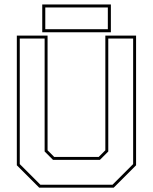

<svg xmlns="http://www.w3.org/2000/svg" viewBox="-20 -864 704 884"><path d="M160.5 0 57.5 -103V-700H199V-172L229.5 -141.5H434.5L465 -172V-700H606.5V-103L503.5 0ZM166 -13.5H498L593 -108.5V-686.5H478.5V-166.5L440 -128H224L185.5 -166.5V-686.5H71V-108.5ZM174.5 -715.5V-843.5H490.5V-715.5ZM188.5 -729.5H476.5V-829.5H188.5Z"/></svg>

Font: Tourney Thin Thin
Style: Regular
Weight: 250
Version: Version 1.015